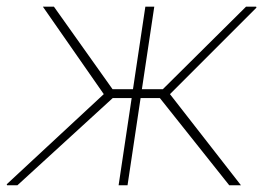

<svg xmlns="http://www.w3.org/2000/svg" viewBox="-36 -548 792 568"><path d="M437 -257.8H379.9L341.3 0H314.9L353.5 -257.8H297.4L15.6 0H-15.1L-16.1 -2.9L271 -269.5L90.8 -528.3H123.5L296.9 -284.2H357.4L394 -528.3H420.4L383.8 -284.2H445.8L691.9 -528.3H721.7L722.7 -525.4L466.8 -269.5L676.8 0H642.1Z"/></svg>

Font: Roboto-ThinItalic
Style: Italic
Weight: 250
Italic angle: -12°
Designer: Google
Version: Version 1.100141; 2013; ttfautohint (v0.94.14-c901) -l 8 -r 